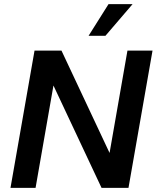

<svg xmlns="http://www.w3.org/2000/svg" viewBox="-20 -914 762 934"><path d="M31 0 148 -668H279L513 -170L600 -668H722L605 0H474L240 -498L153 0ZM411 -740 508 -894H625L493 -740Z"/></svg>

Font: Gantari SemiBold
Style: Italic
Weight: 600
Italic angle: -10°
Designer: Anugrah Pasau
Foundry: Lafontype
Version: Version 1.000